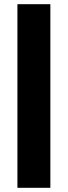

<svg xmlns="http://www.w3.org/2000/svg" viewBox="-20 -790 322 915"><path d="M63 -770H220V105H63Z"/></svg>

Font: Unbounded Medium
Style: Regular
Weight: 500
Designer: Luke Prowse, Jean-Baptiste Morizot, Fátima Lázaro, Florian Runge
Foundry: NaN
Version: Version 1.700